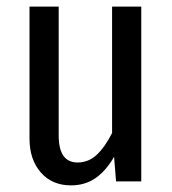

<svg xmlns="http://www.w3.org/2000/svg" viewBox="-20 -547 519 579"><path d="M406 0H330L324 -74Q299 -31 267.5 -9.5Q236 12 194 12Q137 12 103 -27Q69 -66 69 -129V-527H157V-138Q157 -57 214 -57Q247 -57 272 -80.5Q297 -104 318 -146V-527H406Z"/></svg>

Font: Fira Sans Compressed
Style: Regular
Weight: 400
Width: 1
Designer: bBox Type GmbH & Carrois Corporate GbR & Edenspiekermann AG
Foundry: bBox Type GmbH & Carrois Corporate GbR & Edenspiekermann AG
Version: Version 4.301